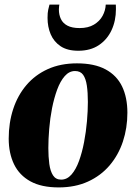

<svg xmlns="http://www.w3.org/2000/svg" viewBox="-20 -804 594 838"><path d="M316 -527.5Q392 -527.5 440.8 -501.2Q489.5 -475 512.8 -426.8Q536 -378.5 536 -312Q536 -245.5 516.5 -186.5Q497 -127.5 458.5 -82.2Q420 -37 364 -11.5Q308 14 236 14Q161 14 112.8 -12.5Q64.5 -39 41.2 -87.2Q18 -135.5 18 -199Q18 -268 37.5 -327.8Q57 -387.5 95.2 -432.5Q133.5 -477.5 189 -502.5Q244.5 -527.5 316 -527.5ZM307.5 -494Q282 -494 262.5 -471.8Q243 -449.5 229.5 -412.8Q216 -376 207.2 -331.8Q198.5 -287.5 194.8 -241.8Q191 -196 191 -157.5Q191 -120 195.2 -88.5Q199.5 -57 211.5 -38.5Q223.5 -20 247 -20Q272.5 -20 292 -42.2Q311.5 -64.5 325 -101.8Q338.5 -139 347 -183.8Q355.5 -228.5 359.5 -274.2Q363.5 -320 363.5 -359Q363.5 -400.5 359 -430.8Q354.5 -461 342.8 -477.5Q331 -494 307.5 -494ZM321.5 -582.5Q274 -582.5 244.5 -602.2Q215 -622 201.2 -654.5Q187.5 -687 187.5 -726Q187.5 -749 190.5 -761.8Q193.5 -774.5 196 -784H239Q238.5 -780.5 237.8 -775.5Q237 -770.5 237 -762.5Q237 -739.5 245.8 -721Q254.5 -702.5 274.5 -692Q294.5 -681.5 327.5 -681.5Q365 -681.5 390 -696.5Q415 -711.5 427.8 -735Q440.5 -758.5 441.5 -784H485.5Q485.5 -779.5 485.8 -775.5Q486 -771.5 486 -764Q486 -713.5 467 -672.5Q448 -631.5 411.5 -607Q375 -582.5 321.5 -582.5Z"/></svg>

Font: Merriweather 120pt Black
Style: Italic
Weight: 900
Italic angle: -7.8°
Version: Version 2.101